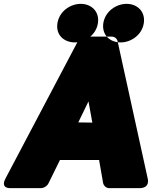

<svg xmlns="http://www.w3.org/2000/svg" viewBox="-59 -938 788 996"><path d="M455 -108 476 12C479 25 491 38 508 38H664C723 38 707 -13 707 -13L551 -724C548 -738 536 -748 520 -748H384C369 -748 352 -739 345 -724L-30 -13C-60 43 -3 38 -3 38H153C167 38 186 28 193 12L252 -108ZM347 -303 400 -412 420 -302ZM329 -718C383 -718 440 -757 449 -818C458 -878 415 -918 360 -918C306 -918 249 -880 239 -818C229 -755 275 -718 329 -718ZM567 -718C511 -718 468 -757 477 -818C487 -880 544 -918 598 -918C653 -918 696 -878 687 -818C678 -758 622 -718 567 -718Z"/></svg>

Font: Asimov Print
Style: EIt
Weight: 500
Designer: Google
Version: Version 2.000980; 2014